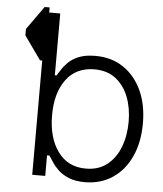

<svg xmlns="http://www.w3.org/2000/svg" viewBox="-54 -797 725 856"><g transform="rotate(5 309.0 -369.0)"><path d="M111.2 -750H133.5V-727.3H182.9V-450.6H190.3Q197.1 -459.9 207.2 -476.6Q217.3 -493.3 234.9 -510.8Q252.5 -528.4 281.8 -540.5Q311.1 -552.6 356.2 -552.6Q428.3 -552.6 481.4 -516.9Q534.4 -481.2 563.6 -418Q592.7 -354.8 592.7 -271.3Q592.7 -186.4 563.4 -122.5Q534.1 -58.6 481.2 -23.3Q428.3 12.1 358 12.4Q314.3 12.4 285 0.2Q255.7 -12.1 237.4 -29.7Q219.1 -47.2 208.3 -64.5Q197.4 -81.7 190.3 -92H179.3V0H121.1V-511.4H111.2L36.6 -616.5V-645.2ZM528.8 -272.7Q528.8 -333.5 509.8 -383.2Q490.8 -432.9 452.6 -462.7Q414.4 -492.5 356.5 -492.5Q275.2 -492.2 230.6 -432.4Q186.1 -372.5 186.1 -272.7Q186.1 -171.2 231.4 -109.6Q276.6 -47.9 356.5 -48.3Q413.4 -48.3 451.7 -78.7Q490.1 -109 509.4 -160.2Q528.8 -211.3 528.8 -272.7Z"/></g></svg>

Font: Inter UI Light
Style: Regular
Weight: 300
Designer: Rasmus Andersson
Foundry: rsms
Version: 3.2;8d6f07862